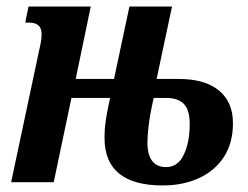

<svg xmlns="http://www.w3.org/2000/svg" viewBox="-20 -556 758 586"><path d="M14 0 99 -400Q103 -417 105 -429Q107 -441 107 -452Q107 -487 69 -487H57L67 -536H257L211 -315H328L375 -536H505L458 -315H526Q605 -315 648 -280Q691 -245 691 -180Q691 -119 663 -76.5Q635 -34 586.5 -12Q538 10 477 10Q299 10 299 -135Q299 -164 303 -189.5Q307 -215 312 -238L316 -257H198L144 0ZM487 -46Q523 -46 541 -84Q559 -122 559 -177Q559 -221 541 -239Q523 -257 489 -257H449Q437 -203 433.5 -171.5Q430 -140 430 -122Q430 -46 487 -46Z"/></svg>

Font: Noto Serif ExtraCondensed
Style: Bold Italic
Weight: 700
Width: 2
Italic angle: -12°
Designer: Monotype Design Team
Foundry: Monotype Imaging Inc.
Version: Version 2.013; ttfautohint (v1.8.4.7-5d5b)